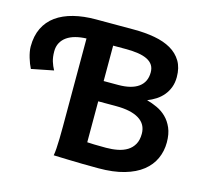

<svg xmlns="http://www.w3.org/2000/svg" viewBox="-103 -841 1064 969"><g transform="rotate(15 428.5 -356.5)"><path d="M30.3 -391.1Q24.9 -401.4 19.5 -415Q14.2 -428.7 9.8 -443.4Q5.4 -458 2.7 -472.9Q0 -487.8 0 -500.5Q0 -556.2 20 -597.2Q40 -638.2 77.1 -664.8Q114.3 -691.4 166.5 -704.6Q218.8 -717.8 282.7 -717.8H481.4Q540.5 -717.8 590.1 -708.7Q639.6 -699.7 675.8 -679Q711.9 -658.2 732.2 -624.5Q752.4 -590.8 752.4 -542Q752.4 -512.2 743.4 -488.3Q734.4 -464.4 718.8 -445.6Q703.1 -426.8 682.4 -413.3Q661.6 -399.9 637.7 -390.6Q665 -383.3 692.1 -370.8Q719.2 -358.4 740.7 -337.4Q762.2 -316.4 775.6 -285.4Q789.1 -254.4 789.1 -210Q789.1 -164.6 771.2 -125.2Q753.4 -85.9 716.8 -56.9Q680.2 -27.8 623.5 -11.5Q566.9 4.9 489.3 4.9Q446.8 4.9 405 4.2Q363.3 3.4 329.6 2.4Q290 1.5 254.4 0Q257.3 -14.6 258.8 -37.6Q260.3 -60.5 261 -89.4Q261.7 -118.2 261.7 -151.9V-612.3Q231 -611.3 205.1 -604.5Q179.2 -597.7 160.6 -584.7Q142.1 -571.8 131.6 -552.5Q121.1 -533.2 121.1 -507.8Q121.1 -492.2 122.8 -479.5Q124.5 -466.8 127.9 -455.6Q131.3 -444.3 135.7 -434.3Q140.1 -424.3 145.5 -414.1ZM400.9 -107.4Q413.1 -106.4 438 -105.7Q462.9 -105 499.5 -105Q531.2 -105 559.8 -110.6Q588.4 -116.2 609.6 -129.4Q630.9 -142.6 643.3 -164.6Q655.8 -186.5 655.8 -219.7Q655.8 -270 614 -295.7Q572.3 -321.3 495.1 -321.3H400.9ZM400.9 -612.3V-427.2H476.6Q546.4 -427.2 582.8 -453.9Q619.1 -480.5 619.1 -530.8Q619.1 -553.2 609.1 -568.6Q599.1 -584 579.6 -593.8Q560.1 -603.5 532 -607.9Q503.9 -612.3 467.3 -612.3Z"/></g></svg>

Font: Andika New Basic
Style: Bold
Weight: 700
Designer: Victor Gaultney, Annie Olsen, Pablo Ugerman
Foundry: SIL International
Version: Version 5.500; ttfautohint (v1.8.3)